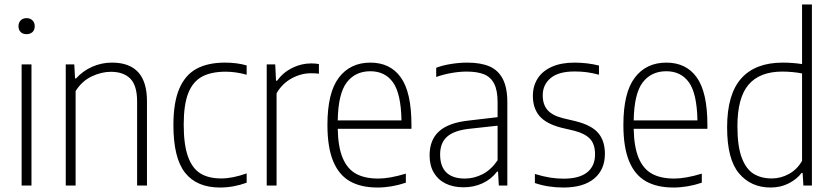

<svg xmlns="http://www.w3.org/2000/svg" viewBox="-20 -828 3720 857"><path d="M76.5 0V-540.5H120.5V0ZM62.5 -711Q62.5 -727 72.2 -737Q82 -747 98.5 -747Q115 -747 125 -737Q135 -727 135 -711Q135 -694.5 125 -685Q115 -675.5 98.5 -675.5Q82 -675.5 72.2 -685Q62.5 -694.5 62.5 -711Z M273.5 -540.5H311.5L315 -478H319.5Q350.5 -512 392 -530.2Q433.5 -548.5 480 -548.5Q636 -548.5 636 -376.5V0H592V-375Q592 -446 561.8 -476.8Q531.5 -507.5 475 -507.5Q432.5 -507.5 389 -486.8Q345.5 -466 317.5 -421.5V0H273.5Z M754 -270Q754 -370 780 -431.5Q806 -493 856.8 -520.8Q907.5 -548.5 984 -548.5Q1037.5 -548.5 1081 -536V-494.5Q1032 -508 987.5 -508Q922.5 -508 881.5 -485.8Q840.5 -463.5 820.2 -412Q800 -360.5 800 -272Q800 -183 818.8 -130Q837.5 -77 874 -54.2Q910.5 -31.5 967.5 -31.5Q1017.5 -31.5 1081 -54V-12.5Q1022 9 962 9Q858.5 9 806.2 -56.8Q754 -122.5 754 -270Z M1170.5 -540.5H1208.5L1212 -467.5H1216.5Q1243.5 -504.5 1284.2 -524.8Q1325 -545 1369 -545Q1389 -545 1403.5 -542V-499Q1391.5 -501 1367.5 -501Q1323.5 -501 1281.2 -477.8Q1239 -454.5 1214.5 -411.5V0H1170.5Z M1816.5 -253H1487.5Q1489 -171.5 1509.8 -122.5Q1530.5 -73.5 1569.5 -52.2Q1608.5 -31 1668.5 -31Q1719.5 -31 1791.5 -53V-12.5Q1727 9 1665 9Q1591 9 1541.8 -19Q1492.5 -47 1467 -108.8Q1441.5 -170.5 1441.5 -270.5Q1441.5 -414.5 1492.5 -481.5Q1543.5 -548.5 1633 -548.5Q1722 -548.5 1769.2 -482.2Q1816.5 -416 1816.5 -270ZM1487.5 -290.5H1772Q1770 -409.5 1734.5 -459.8Q1699 -510 1633 -510Q1565.5 -510 1527.5 -459.8Q1489.5 -409.5 1487.5 -290.5Z M2244.5 -371V0H2206.5L2203 -62H2198.5Q2173 -28 2134 -10Q2095 8 2049 8Q2003 8 1969 -8.8Q1935 -25.5 1916.2 -57.5Q1897.5 -89.5 1897.5 -134.5Q1897.5 -204 1940.2 -242.2Q1983 -280.5 2073 -290L2201 -305V-372.5Q2201 -425 2185.5 -454.8Q2170 -484.5 2140 -496.5Q2110 -508.5 2063 -508.5Q2032 -508.5 1996.8 -502.5Q1961.5 -496.5 1927 -484.5V-525.5Q1955.5 -536.5 1993.2 -542.5Q2031 -548.5 2065.5 -548.5Q2125.5 -548.5 2164.5 -531.8Q2203.5 -515 2224 -476Q2244.5 -437 2244.5 -371ZM2201 -112.5V-267L2073.5 -253Q2006.5 -245.5 1975.5 -217.8Q1944.5 -190 1944.5 -139Q1944.5 -85 1972.5 -58Q2000.5 -31 2055 -31Q2096 -31 2134 -50.5Q2172 -70 2201 -112.5Z M2367.5 -11V-51.5Q2403.5 -40.5 2434 -35.5Q2464.5 -30.5 2495.5 -30.5Q2565 -30.5 2600.5 -58.5Q2636 -86.5 2636 -139Q2636 -184 2613.8 -208Q2591.5 -232 2543 -244.5L2485.5 -258Q2417.5 -275.5 2388 -310.2Q2358.5 -345 2358.5 -400.5Q2358.5 -443.5 2379.5 -477Q2400.5 -510.5 2442.2 -529.5Q2484 -548.5 2544 -548.5Q2600.5 -548.5 2653.5 -535.5V-494.5Q2623.5 -502.5 2598.2 -505.8Q2573 -509 2544.5 -509Q2473 -509 2437.8 -479.5Q2402.5 -450 2402.5 -402.5Q2402.5 -361.5 2423.8 -337Q2445 -312.5 2492.5 -300.5L2549.5 -287Q2621 -269 2650.5 -234Q2680 -199 2680 -141.5Q2680 -70.5 2632 -30.8Q2584 9 2495 9Q2426 9 2367.5 -11Z M3137.5 -253H2808.5Q2810 -171.5 2830.8 -122.5Q2851.5 -73.5 2890.5 -52.2Q2929.5 -31 2989.5 -31Q3040.5 -31 3112.5 -53V-12.5Q3048 9 2986 9Q2912 9 2862.8 -19Q2813.5 -47 2788 -108.8Q2762.5 -170.5 2762.5 -270.5Q2762.5 -414.5 2813.5 -481.5Q2864.5 -548.5 2954 -548.5Q3043 -548.5 3090.2 -482.2Q3137.5 -416 3137.5 -270ZM2808.5 -290.5H3093Q3091 -409.5 3055.5 -459.8Q3020 -510 2954 -510Q2886.5 -510 2848.5 -459.8Q2810.5 -409.5 2808.5 -290.5Z M3225.5 -259.5Q3225.5 -407 3288.5 -477.8Q3351.5 -548.5 3473.5 -548.5Q3517.5 -548.5 3560 -542V-808H3604V0H3566L3562.5 -56H3558Q3535.5 -27 3499.5 -9Q3463.5 9 3420 9Q3332 9 3278.8 -54Q3225.5 -117 3225.5 -259.5ZM3560 -110V-500Q3542.5 -504 3518.2 -506.2Q3494 -508.5 3472 -508.5Q3371.5 -508.5 3321.5 -450.5Q3271.5 -392.5 3271.5 -264Q3271.5 -175.5 3290.8 -124.2Q3310 -73 3343.8 -52.2Q3377.5 -31.5 3425 -31.5Q3465 -31.5 3501.5 -51.5Q3538 -71.5 3560 -110Z"/></svg>

Font: Encode Sans Semi Condensed ExLight
Style: Regular
Weight: 275
Width: 4
Designer: Multiple Designers
Foundry: Impallari Type
Version: Version 2.000